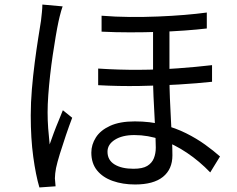

<svg xmlns="http://www.w3.org/2000/svg" viewBox="-20 -786 1040 843"><path d="M724 -680Q724 -644 724 -602.5Q724 -561 724 -521Q724 -481 724 -450Q724 -403 726 -354.5Q728 -306 730.5 -260Q733 -214 735 -174Q737 -134 737 -104Q737 -43 695.5 -9.5Q654 24 573 24Q519 24 475 8.5Q431 -7 406 -38Q381 -69 381 -116Q381 -151 401 -182.5Q421 -214 463.5 -233.5Q506 -253 572 -253Q639 -253 695 -238.5Q751 -224 797 -201Q843 -178 880.5 -151Q918 -124 946 -99L903 -29Q856 -78 801 -115Q746 -152 688 -172.5Q630 -193 570 -193Q517 -193 484.5 -172.5Q452 -152 452 -120Q452 -83 483 -64Q514 -45 566 -45Q606 -45 626.5 -57.5Q647 -70 655.5 -91Q664 -112 664 -138Q664 -160 662.5 -195.5Q661 -231 658.5 -274.5Q656 -318 654 -362.5Q652 -407 652 -446Q652 -482 652 -526Q652 -570 652 -611.5Q652 -653 652 -680ZM411 -485Q501 -479 590 -479.5Q679 -480 761 -486Q843 -492 911 -500V-427Q847 -420 764.5 -415Q682 -410 591.5 -408.5Q501 -407 411 -412ZM426 -717Q487 -712 550 -711.5Q613 -711 674 -713.5Q735 -716 789.5 -720.5Q844 -725 888 -731V-661Q846 -656 791 -652Q736 -648 675 -646Q614 -644 550.5 -644Q487 -644 426 -647ZM255 -758Q252 -750 248.5 -738Q245 -726 242 -713.5Q239 -701 237 -692Q231 -664 224.5 -625.5Q218 -587 211.5 -543.5Q205 -500 200 -455Q195 -410 192 -368.5Q189 -327 189 -293Q189 -257 191.5 -223Q194 -189 198 -152Q206 -175 216 -202Q226 -229 237 -255Q248 -281 256 -302L297 -269Q284 -235 269.5 -192.5Q255 -150 243 -111Q231 -72 226 -48Q224 -38 222.5 -25Q221 -12 221 -3Q222 4 222.5 14Q223 24 224 32L153 37Q137 -17 126 -97.5Q115 -178 115 -279Q115 -335 120 -394.5Q125 -454 132.5 -511.5Q140 -569 147.5 -616.5Q155 -664 160 -695Q162 -713 164 -732Q166 -751 166 -766Z"/></svg>

Font: Noto Sans TC
Style: Regular
Weight: 400
Designer: Ryoko NISHIZUKA  (kana, bopomofo & ideographs); Paul D. Hunt (Latin, Greek & Cyrillic); Sandoll Communications , Soo-you
Foundry: Adobe
Version: Version 2.004-H2;hotconv 1.0.118;makeotfexe 2.5.65603